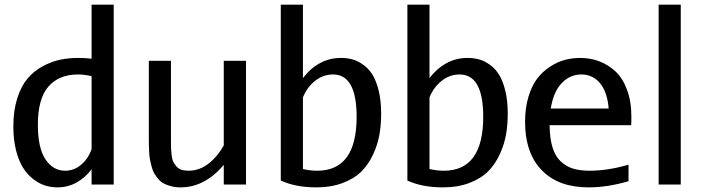

<svg xmlns="http://www.w3.org/2000/svg" viewBox="-20 -790 3009 822"><path d="M37.1 -249Q37.1 -316.9 54 -369.4Q70.8 -421.9 97.7 -453.6Q124.5 -485.4 162.1 -505.9Q199.7 -526.4 236.8 -534.2Q273.9 -542 314.9 -542Q347.2 -542 372.1 -538.6V-770H466.8V0H372.1V-65.4Q345.2 -29.3 307.6 -8.5Q270 12.2 226.1 12.2Q198.2 12.2 172.1 3.9Q146 -4.4 121.1 -24.2Q96.2 -43.9 77.9 -73.2Q59.6 -102.5 48.3 -147.7Q37.1 -192.9 37.1 -249ZM314 -471.2Q232.4 -471.2 187.3 -419.4Q142.1 -367.7 142.1 -255.9Q142.1 -156.7 174.6 -107.9Q207 -59.1 258.8 -59.1Q297.4 -59.1 327.6 -85Q357.9 -110.8 372.1 -151.4V-463.9Q341.3 -471.2 314 -471.2Z M711.9 -185.1Q711.9 -165 712.4 -153.8Q712.9 -142.6 714.8 -125.2Q716.8 -107.9 721.7 -98.1Q726.6 -88.4 734.6 -78.4Q742.7 -68.4 755.9 -63.7Q769 -59.1 787.1 -59.1Q833 -59.1 871.6 -88.6Q910.2 -118.2 938 -167.5V-529.8H1033.2V0H938V-84Q856.4 12.2 752.9 12.2Q731 12.2 712.6 7.3Q694.3 2.4 681.2 -4.4Q668 -11.2 657.5 -23.9Q647 -36.6 640.4 -47.6Q633.8 -58.6 629.2 -76.4Q624.5 -94.2 622.1 -106.2Q619.6 -118.2 618.7 -138.2Q617.7 -158.2 617.4 -168.5Q617.2 -178.7 617.2 -198.2Q617.2 -201.7 617.2 -203.1V-529.8H711.9Z M1611.8 -303.2Q1611.8 -256.3 1604.5 -214.1Q1597.2 -171.9 1577.6 -129.4Q1558.1 -86.9 1527.8 -56.4Q1497.6 -25.9 1447.8 -6.8Q1397.9 12.2 1334 12.2Q1245.6 12.2 1182.1 -17.1V-770H1276.9V-455.6Q1307.1 -496.1 1348.6 -519Q1390.1 -542 1439.9 -542Q1465.3 -542 1487.8 -536.1Q1510.3 -530.3 1533.7 -513.9Q1557.1 -497.6 1573.7 -471.7Q1590.3 -445.8 1601.1 -402.6Q1611.8 -359.4 1611.8 -303.2ZM1337.9 -59.1Q1506.8 -59.1 1506.8 -290Q1506.8 -471.2 1405.8 -471.2Q1363.3 -471.2 1328.9 -443.8Q1294.4 -416.5 1276.9 -373V-66.4Q1307.1 -59.1 1337.9 -59.1Z M2153.8 -303.2Q2153.8 -256.3 2146.5 -214.1Q2139.2 -171.9 2119.6 -129.4Q2100.1 -86.9 2069.8 -56.4Q2039.6 -25.9 1989.7 -6.8Q1939.9 12.2 1876 12.2Q1787.6 12.2 1724.1 -17.1V-770H1818.8V-455.6Q1849.1 -496.1 1890.6 -519Q1932.1 -542 1981.9 -542Q2007.3 -542 2029.8 -536.1Q2052.2 -530.3 2075.7 -513.9Q2099.1 -497.6 2115.7 -471.7Q2132.3 -445.8 2143.1 -402.6Q2153.8 -359.4 2153.8 -303.2ZM1879.9 -59.1Q2048.8 -59.1 2048.8 -290Q2048.8 -471.2 1947.8 -471.2Q1905.3 -471.2 1870.8 -443.8Q1836.4 -416.5 1818.8 -373V-66.4Q1849.1 -59.1 1879.9 -59.1Z M2337.9 -325.2H2585.9Q2580.1 -396.5 2548.8 -433.8Q2517.6 -471.2 2468.8 -471.2Q2420.9 -471.2 2385.3 -434.6Q2349.6 -397.9 2337.9 -325.2ZM2333 -253.9Q2333.5 -197.8 2345.5 -158.9Q2357.4 -120.1 2380.9 -98.6Q2404.3 -77.1 2433.8 -68.1Q2463.4 -59.1 2503.9 -59.1Q2583 -59.1 2670.9 -85V-14.2Q2581.1 12.2 2500 12.2Q2374.5 12.2 2304.7 -56.2Q2228 -129.4 2228 -269Q2228 -328.6 2242.7 -376.7Q2257.3 -424.8 2280.8 -454.8Q2304.2 -484.9 2335.7 -505.1Q2367.2 -525.4 2398.9 -533.7Q2430.7 -542 2463.9 -542Q2506.3 -542 2544.2 -528.1Q2582 -514.2 2613.8 -485.4Q2645.5 -456.5 2664.3 -406.2Q2683.1 -356 2683.1 -289.6Q2683.1 -266.1 2682.1 -253.9Z M2894.5 0H2799.8V-770H2894.5Z"/></svg>

Font: Aurulent Sans
Style: Regular
Weight: 400
Version: Version 2007.05.04